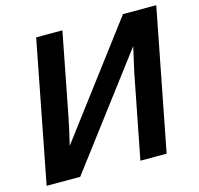

<svg xmlns="http://www.w3.org/2000/svg" viewBox="-101 -796 938 904"><g transform="rotate(-15 368.0 -344.0)"><path d="M181.2 0H17.6L150.9 -688H278.8L201.2 -288.1Q195.8 -259.8 188.2 -226.1Q180.7 -192.4 171.4 -153.8L574.2 -688H736.3L602.5 0H474.6L553.7 -405.8L581.5 -529.8Z"/></g></svg>

Font: Arimo
Style: Bold Italic
Weight: 700
Italic angle: -12°
Designer: Steve Matteson
Foundry: Monotype Imaging Inc.
Version: Version 1.33